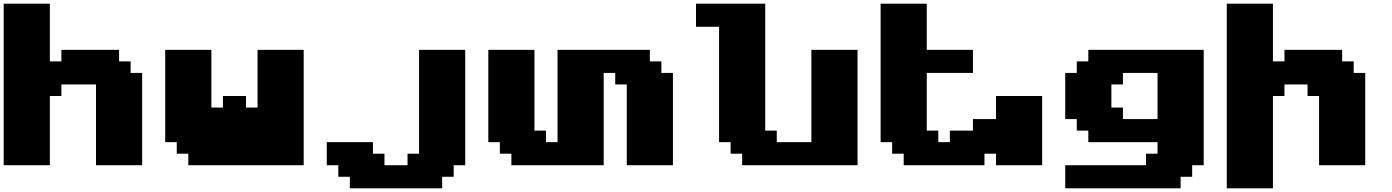

<svg xmlns="http://www.w3.org/2000/svg" viewBox="-20 -895 7540 1040"><path d="M500 0H750V-500H687.5V-562.5H625V-625H312.5V-562.5H250V-875H0V0H250V-375H312.5V-437.5H500Z M1000 0H1625V-625H1375V-312.5H1312.5V-375H1187.5V-312.5H1125V-625H875V-125H937.5V-62.5H1000Z M1875 125H2375V62.5H2437.5V0H2500V-625H2250V-62.5H2187.5V0H2062.5V-62.5H2000V-125H1750V0H1812.5V62.5H1875Z M3375 0H3625V-500H3562.5V-562.5H3500V-625H3000V-125H2937.5V-187.5H2875V-625H2625V-125H2687.5V-62.5H2750V0H3250V-500H3312.5V-437.5H3375Z M4000 0H4625V-625H4375V-125H4187.5V-187.5H4125V-875H3750V-750H3875V-125H3937.5V-62.5H4000Z M5375 0H5625V-375H5375V-250H5250V-187.5H5125V-125H5062.5V-187.5H5000V-500H5250V-625H5000V-875H4750V-125H4812.5V-62.5H4875V0H5312.5V-62.5H5375Z M5750 125H6375V62.5H6437.5V0H6500V-625H5875V-562.5H5812.5V-500H5750V-250H5812.5V-187.5H5875V-125H6250V-62.5H6187.5V0H5750ZM6250 -250H6062.5V-312.5H6000V-437.5H6062.5V-500H6250Z M6625 125H6875V-375H6937.5V-437.5H7062.5V-375H7125V0H7375V-500H7312.5V-562.5H7250V-625H6937.5V-562.5H6875V-875H6625Z"/></svg>

Font: Faithful 32x
Style: Bold
Weight: 400
Foundry: Faithful Resource Pack
Version: Version 1.0; January 27, 2023